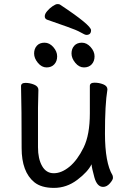

<svg xmlns="http://www.w3.org/2000/svg" viewBox="-20 -896 630 940"><path d="M147.9 -3.9Q85.9 -54.7 85.9 -170.9Q85.9 -367.7 83 -474.1Q83 -490.2 105 -490.2Q126 -490.2 147 -481.7Q168 -473.1 168 -456.1L166 -368.2V-174.8Q166 -118.7 186 -83.3Q206.1 -47.9 243.2 -47.9Q281.2 -47.9 320.1 -79.8Q358.9 -111.8 389.4 -173.8Q419.9 -235.8 419.9 -341.8V-475.1Q419.9 -491.2 442.9 -491.2Q464.8 -491.2 485.4 -483.2Q505.9 -475.1 505.9 -458Q493.7 -384.8 493.9 -241.9Q494.1 -99.1 530.8 -38.1Q532.7 -34.2 533 -25.1Q533.2 -16.1 518.1 1.5Q502.9 19 484.9 19Q455.1 19 442.1 -27.6Q429.2 -74.2 428.2 -91.8Q410.2 -54.7 358.2 -15.4Q306.2 23.9 244.1 23.9Q182.1 23.9 147.9 -3.9ZM245.8 -581.1Q231.9 -565.9 208 -565.9Q184.1 -565.9 165.5 -588.4Q147 -610.8 147 -634Q147 -657.2 160.4 -672.1Q173.8 -687 198 -687Q222.2 -687 241 -665.5Q259.8 -644 259.8 -620.1Q259.8 -596.2 245.8 -581.1ZM429 -581.1Q415 -565.9 391.1 -565.9Q367.2 -565.9 348.6 -588.4Q330.1 -610.8 330.1 -634Q330.1 -657.2 343.5 -672.1Q356.9 -687 380.9 -687Q404.8 -687 423.8 -665.5Q442.9 -644 442.9 -620.1Q442.9 -596.2 429 -581.1ZM402.8 -725.1Q396 -725.1 375.5 -737.1Q355 -749 307.4 -765.6Q259.8 -782.2 210 -799.8Q198.7 -804.7 199.2 -816.9Q199.2 -828.1 211.2 -842Q223.1 -856 238 -866Q252.9 -876 261 -876Q269 -876 272.9 -874Q425.8 -772.9 425.8 -748Q425.8 -725.1 402.8 -725.1Z"/></svg>

Font: LXGW WenKai Screen R
Style: Regular
Weight: 400
Designer: Fontworks Inc.
Version: Version 1.235;May 31, 2022